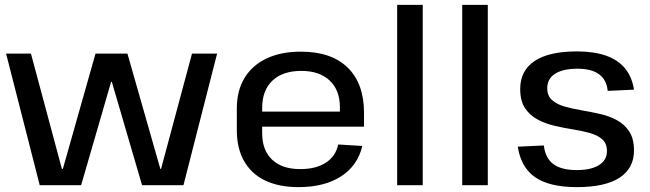

<svg xmlns="http://www.w3.org/2000/svg" viewBox="-20 -760 2666 788"><path d="M5 -540H107L234 -67H238L372 -540H503L638 -67H641L768 -540H871L733 0H563L439 -424H436L313 0H143Z M1205 8Q1125 8 1068.5 -19Q1012 -46 982 -98.5Q952 -151 952 -225V-315Q952 -388 983.5 -440Q1015 -492 1074 -520Q1133 -548 1215 -548Q1340 -548 1407 -482.5Q1474 -417 1474 -297V-240H1036V-302H1391L1375 -278V-320Q1375 -390 1333 -429.5Q1291 -469 1217 -469Q1140 -469 1098 -429Q1056 -389 1056 -317V-214Q1056 -143 1097 -104.5Q1138 -66 1212 -66Q1277 -66 1317.5 -92.5Q1358 -119 1368 -167L1467 -161Q1448 -80 1379.5 -36Q1311 8 1205 8Z M1715 -740V0H1610V-740Z M1982 -740V0H1877V-740Z M2348 8Q2235 8 2176.5 -32.5Q2118 -73 2105 -158L2212 -163Q2218 -111 2251 -86.5Q2284 -62 2347 -62Q2406 -62 2438.5 -82.5Q2471 -103 2471 -140Q2471 -171 2452 -188Q2433 -205 2401 -214Q2369 -223 2331 -229Q2293 -235 2255 -244Q2217 -253 2185.5 -270Q2154 -287 2134.5 -316.5Q2115 -346 2115 -395Q2115 -470 2174 -509.5Q2233 -549 2348 -549Q2418 -549 2467.5 -531.5Q2517 -514 2545.5 -479Q2574 -444 2582 -392L2474 -387Q2470 -432 2439 -455Q2408 -478 2350 -478Q2291 -478 2258.5 -457.5Q2226 -437 2226 -398Q2226 -367 2245.5 -349.5Q2265 -332 2296.5 -323Q2328 -314 2366 -307.5Q2404 -301 2442 -292.5Q2480 -284 2511.5 -267Q2543 -250 2562.5 -220.5Q2582 -191 2582 -142Q2582 -69 2522.5 -30.5Q2463 8 2348 8Z"/></svg>

Font: Pathway Extreme Medium
Style: Regular
Weight: 500
Designer: Eduardo Rodriguez Tunni
Foundry: Eduardo Rodriguez Tunni
Version: Version 1.001;gftools[0.9.26]